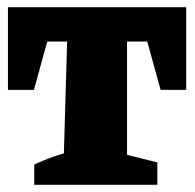

<svg xmlns="http://www.w3.org/2000/svg" viewBox="-20 -512 539 532"><path d="M496 -492V-263H425L388 -397H332V-83L416 -62V0H75V-56Q112 -74 157 -87L166 -397H111L74 -263H2V-492Z"/></svg>

Font: Piazzolla ExtraBold
Style: Regular
Weight: 800
Designer: Juan Pablo del Peral
Foundry: Huerta Tipografica
Version: Version 1.330